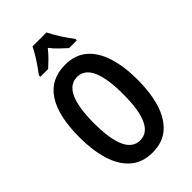

<svg xmlns="http://www.w3.org/2000/svg" viewBox="-278 -1032 1136 1136"><g transform="rotate(-45 290.0 -463.5)"><path d="M533 -358Q533 -249 507.5 -166Q482 -83 428.5 -36.5Q375 10 291 10Q207 10 153 -37Q99 -84 73.5 -167.5Q48 -251 48 -359Q48 -540 109.5 -632Q171 -724 291 -724Q375 -724 428.5 -678Q482 -632 507.5 -549.5Q533 -467 533 -358ZM168 -358Q168 -93 290 -93Q412 -93 412 -358Q412 -623 291 -623Q168 -623 168 -358ZM349 -937Q365 -904 390.5 -864Q416 -824 443 -789V-777H378Q359 -794 335 -817Q311 -840 290 -867Q268 -839 244 -815.5Q220 -792 203 -777H138V-789Q154 -810 172.5 -837Q191 -864 207 -890.5Q223 -917 232 -937Z"/></g></svg>

Font: Noto Sans Sinhala ExtraCondensed SemiBold
Style: Regular
Weight: 600
Width: 2
Designer: Jelle Bosma - Monotype Design Team
Foundry: Monotype Imaging Inc.
Version: Version 2.006; ttfautohint (v1.8.4.7-5d5b)